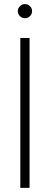

<svg xmlns="http://www.w3.org/2000/svg" viewBox="-20 -912 243 932"><path d="M123.5 -727.5V0H78.6V-727.5ZM101.1 -823.7Q86.9 -823.7 76.7 -833.7Q66.4 -843.8 66.4 -857.9Q66.4 -872.1 76.7 -882.1Q86.9 -892.1 101.1 -892.1Q115.7 -892.1 125.7 -882.1Q135.7 -872.1 135.7 -857.9Q135.7 -843.8 125.7 -833.7Q115.7 -823.7 101.1 -823.7Z"/></svg>

Font: Inter Display Extra Light
Style: Regular
Weight: 200
Designer: Rasmus Andersson
Foundry: rsms
Version: Version 4.000;git-4fc901f